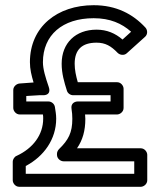

<svg xmlns="http://www.w3.org/2000/svg" viewBox="-20 -693 615 738"><path d="M224 -73H496V-25H79V-55C149 -92 196 -158 196 -237C196 -254 193 -268 191 -282C189 -294 178 -303 166 -303H81V-324L131 -327H143C143 -327 180 -323 167 -360C155 -395 145 -427 145 -454C145 -558 220 -623 340 -623C403 -623 448 -603 484 -571L451 -541C423 -565 391 -579 351 -579C271 -579 217 -528 217 -448C217 -410 227 -377 237 -345C240 -334 251 -327 261 -327H405V-303H279C269 -303 251 -297 255 -274C257 -261 258 -250 258 -236C258 -183 243 -155 207 -120C202 -115 199 -108 199 -102V-98C199 -83 213 -73 224 -73ZM276 -123C298 -155 308 -191 308 -236C308 -242 307 -247 307 -253H430C441 -253 455 -263 455 -278V-352C455 -363 445 -377 430 -377H279C272 -401 267 -425 267 -448C267 -502 295 -529 351 -529C385 -529 407 -516 432 -490C441 -481 457 -479 467 -488L537 -551C548 -560 548 -577 539 -587C491 -639 427 -673 340 -673C200 -673 95 -590 95 -454C95 -427 101 -403 109 -376L55 -372C44 -371 31 -361 31 -347V-278C31 -267 41 -253 56 -253H145C146 -248 146 -242 146 -237C146 -175 107 -123 44 -94C36 -91 29 -81 29 -71V0C29 11 39 25 54 25H521C532 25 546 15 546 0V-98C546 -109 536 -123 521 -123Z"/></svg>

Font: Falling Sky
Style: ExtOu
Weight: 400
Designer: Paul D. Hunt
Foundry: Adobe Systems Incorporated
Version: Version 1.02